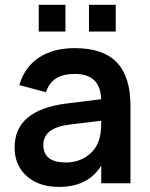

<svg xmlns="http://www.w3.org/2000/svg" viewBox="-20 -753 616 789"><path d="M345.7 -623.5V-733.4H455.6V-623.5ZM139.2 -623.5V-733.4H249V-623.5ZM287.6 -555.2Q403.3 -555.2 459.7 -496.8Q516.1 -438.5 516.1 -318.8V0H396V-72.3Q342.3 15.1 221.7 15.1Q139.6 15.1 89.8 -29.3Q40 -73.7 40 -147Q40 -300.8 253.4 -327.6L395.5 -345.2Q392.6 -449.2 287.6 -449.2Q239.3 -449.2 210.4 -430.9Q181.6 -412.6 168.9 -374L59.6 -403.3Q80.6 -477.1 139.6 -516.1Q198.7 -555.2 287.6 -555.2ZM396 -256.8 270.5 -241.7Q212.9 -234.9 185.5 -214.1Q158.2 -193.4 158.2 -157.2Q158.2 -85.4 250.5 -85.4Q298.3 -85.4 334.2 -109.1Q370.1 -132.8 384.3 -170.4Q396 -197.3 396 -252Z"/></svg>

Font: Vela Sans Bd
Style: Bold
Weight: 700
Designer: Principal design: Mikhail Sharanda - project Manrope.
Design modification: Ravid Balaliev
Foundry: Mikhail Sharanda
Version: Version 1.001